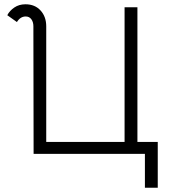

<svg xmlns="http://www.w3.org/2000/svg" viewBox="-20 -718 790 897"><path d="M137 1 136 -569V-595Q136 -615 126.5 -628Q117 -641 100 -641Q75 -641 59 -615L14 -647Q25 -668 47 -683Q69 -698 99 -698Q143 -698 169.5 -669Q196 -640 196 -595V-55H562V-684H622V-55H717V159H657V1Z"/></svg>

Font: Bellota
Style: Regular
Weight: 400
Designer: Kemie Guaida
Foundry: Kemie Guaida
Version: Version 4.001